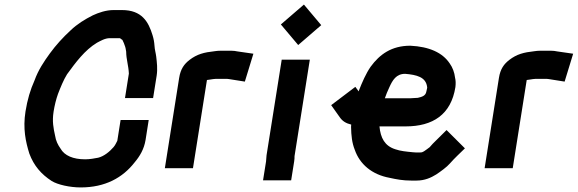

<svg xmlns="http://www.w3.org/2000/svg" viewBox="-20 -750 2528 840"><path d="M649.8 -321 665.4 -419C670 -448.5 666.3 -477.5 663.5 -502C661.9 -516.4 656.6 -534 656 -549C654.6 -567.6 652.5 -579.1 647.4 -596C629.4 -655.5 600 -706 513.8 -706H476.8C444.1 -706 411.6 -694.8 386.2 -683C351.2 -665.4 317.5 -644.8 288.7 -617C256.5 -587.5 224.7 -552.8 198.3 -516.5C172.6 -481.1 147.6 -444.2 131 -398C112.8 -357.7 99.7 -313.8 91.5 -262C79.7 -187.4 92.2 -129.7 108.4 -78C128 -25.1 160.5 12.5 206.3 42C232.5 58.2 285.9 70 332.9 70C440.1 70 516.7 27.8 569.3 -40C591.5 -66.3 610.4 -97.5 616.9 -138L630.6 -225H507.6L493.2 -134C488.1 -124.9 485.1 -116.1 476.9 -106.5C460.2 -87.2 435.5 -66.3 409.5 -60C392.9 -56.8 372.9 -53 352.4 -53C300.2 -53 262 -69.1 244.8 -100C233.4 -116 224.3 -133.9 220.9 -157C214 -188.8 207.6 -218.4 214.5 -262C218.8 -288.9 225.4 -315.8 233.7 -339C245.2 -368.6 257.6 -399.7 273.3 -425C310.7 -476.3 350.6 -530.7 404.2 -563C419.7 -571 439.1 -583 460.3 -583H504.3C504.9 -582.3 505.5 -582 506.2 -582C508.6 -580.7 511.3 -578.7 514.2 -576H515.2C520.6 -566.3 523.8 -556.7 527.5 -546C530.7 -536.5 529.8 -532.9 532 -524C532.3 -490.1 542.3 -463.1 543.8 -428L526.8 -321Z M824.2 -14 885.4 -400C892.5 -401 892.5 -401 899.7 -402C908 -403 916.3 -405 924.1 -405H973.1C975.1 -405 978.1 -404.7 982 -404L1051.2 -393L1088.6 -515L1019.2 -525C1010.1 -527 1001.3 -528 992.6 -528H943.6C935.6 -528 927.5 -527.3 919.3 -526C872 -520.8 842.4 -513.2 809.3 -488C785.7 -469.6 770 -448.5 763.8 -409L701.2 -14Z M1144 -44 1130.8 39H1253.8L1267 -44C1268.2 -52 1268.8 -59.7 1268.6 -67L1335.5 -489H1212.5L1146.2 -71C1144.8 -62.1 1145.2 -51.6 1144 -44ZM1208.8 -643 1284.6 -553 1385.4 -640 1309.6 -730Z M1808 -322C1798.6 -322 1783.8 -320 1773.7 -320H1663.7C1669.6 -336.4 1674.3 -349.2 1683.3 -368C1697.5 -399.3 1713.3 -427 1752.6 -427C1803.2 -422.7 1843.2 -412.8 1848.6 -370C1848.4 -368.7 1848.5 -367.3 1849 -366C1847.9 -359.3 1846.7 -354 1845.4 -350C1842.3 -330 1825 -326.1 1808 -322ZM1972.4 -369C1974.3 -385 1973.8 -398.7 1970.9 -410C1968.3 -433.2 1959.8 -455.4 1947.8 -472C1916.2 -520.2 1856.8 -546.1 1775.1 -550C1692.6 -550 1640.9 -511.9 1601.5 -458C1581.2 -428.8 1563.8 -388.9 1549.9 -353C1549.8 -352 1549.8 -352 1549.4 -350L1534.6 -370L1428.9 -290L1466.5 -237C1478 -220.2 1493.8 -210.2 1516.5 -205C1515.9 -201.7 1515.7 -198.3 1515.9 -195C1516.6 -156.4 1520.1 -124.6 1532 -95C1553.6 -32 1606.9 13.9 1684.6 28C1714.2 34.6 1742.9 40 1778.7 40H1802.7C1837.4 40 1865.5 27.8 1888.9 13C1906.5 1.2 1935.1 -19.1 1948.5 -35C1969 -58.5 1992 -79.2 2014 -101L1933.7 -181L1886.2 -134C1876.9 -124.9 1869 -117.1 1859.8 -106C1854.4 -101.4 1837.5 -89.7 1834.9 -88C1829.7 -84.9 1826 -83 1818.1 -83H1799.1C1794.5 -83 1789.9 -83.3 1785.3 -84C1757.9 -86.8 1732.6 -88.8 1709.4 -97C1663.2 -111.5 1644.8 -146.7 1640.2 -197H1754.2C1873.9 -197 1953.4 -248.8 1972.4 -369Z M2223.2 -14 2284.4 -400C2291.5 -401 2291.5 -401 2298.7 -402C2307 -403 2315.3 -405 2323.1 -405H2372.1C2374.1 -405 2377.1 -404.7 2381 -404L2450.2 -393L2487.6 -515L2418.2 -525C2409.1 -527 2400.3 -528 2391.6 -528H2342.6C2334.6 -528 2326.5 -527.3 2318.3 -526C2271 -520.8 2241.4 -513.2 2208.3 -488C2184.7 -469.6 2169 -448.5 2162.8 -409L2100.2 -14Z"/></svg>

Font: Tape
Style: It
Weight: 500
Foundry: Cannot Into Space Fonts
Version: Version 0.97